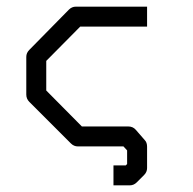

<svg xmlns="http://www.w3.org/2000/svg" viewBox="-20 -490 580 577"><path d="M422 -470V-410H221L119 -307V-218L226 -110H365Q379.5 -110 388 -100L415 -69Q422 -62 422 -49V15Q422 27 413 36L391 58Q382 67 370 67H321V7H358L362 3V-38L351 -50H214Q202 -50 193 -59L68 -184Q59 -193 59 -206V-319Q59 -331 68 -340L187 -461Q196 -470 208 -470Z"/></svg>

Font: 3270 Nerd Font Mono
Style: Regular
Weight: 400
Monospace: yes
Version: Version 3.0.1;Nerd Fonts 3.0.0